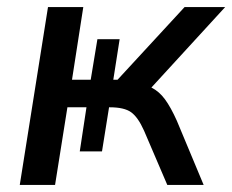

<svg xmlns="http://www.w3.org/2000/svg" viewBox="-20 -524 658 544"><path d="M36 0 116 -504H216L184 -298H237L256 -413H319L301 -298H313L503 -504H618L409 -276Q431 -265 447.5 -242.5Q464 -220 481 -182L557 0H454L388 -154Q371 -192 351.5 -206Q332 -220 291 -220H289L269 -95H206L225 -220H171L136 0Z"/></svg>

Font: Mulish SemiBold
Style: Italic
Weight: 600
Italic angle: -9°
Designer: Vernon Adams
Foundry: Vernon Adams
Version: Version 3.603; ttfautohint (v1.8.3)